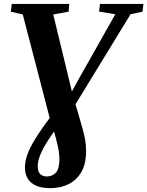

<svg xmlns="http://www.w3.org/2000/svg" viewBox="-20 -763 744 970"><path d="M234 187.5Q171 187.5 138.5 160.5Q106 133.5 106 81Q106 53 118 18.5Q130 -16 160 -64.5Q190 -113 243.5 -184L323.5 -265L381 -369.5L562.5 -691L480.5 -704.5L485 -743H704.5L700 -704L639.5 -691L326.5 -179L272.5 -125.5Q232 -70.5 210 -33Q188 4.5 179.2 30.5Q170.5 56.5 170.5 77Q170.5 104 183 116.2Q195.5 128.5 216.5 128.5Q244.5 128.5 262.2 109.2Q280 90 280 42.5Q280 18.5 276 -5Q272 -28.5 261.5 -67.5L249 -114.5L236 -148L95 -690L34.5 -704L39.5 -743H330L326.5 -704L249 -690L348.5 -279L357.5 -249.5L389 -141.5Q403.5 -93 409.2 -62Q415 -31 415 0.5Q415 63 391.8 104.5Q368.5 146 327.5 166.8Q286.5 187.5 234 187.5Z"/></svg>

Font: Merriweather 60pt
Style: Bold Italic
Weight: 700
Italic angle: -7.8°
Version: Version 2.101